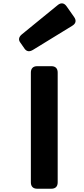

<svg xmlns="http://www.w3.org/2000/svg" viewBox="-20 -1155 516 1175"><path d="M168.9 -39.1V-710.9Q168.9 -730 179 -740Q189 -750 208 -750H293.9Q313 -750 323 -740Q333 -730 333 -710.9V-39.1Q333 -20 323 -10Q313 0 293.9 0H208Q189 0 179 -10Q168.9 -20 168.9 -39.1ZM387.4 -1116.5 433.2 -1051.3Q444.7 -1035.4 441.9 -1021.4Q439.1 -1007.4 421.9 -997.1L181.8 -849.8Q165.8 -840.1 153.1 -841.8Q140.3 -843.6 131.1 -856L103.4 -895.7Q94.4 -908.1 97.2 -920.8Q99.9 -933.4 114.3 -945.2L332.7 -1123.4Q347.8 -1136.1 362 -1134.3Q376.2 -1132.4 387.4 -1116.5Z"/></svg>

Font: Gyrochrome
Style: Regular
Weight: 400
Designer: David Moles
Foundry: David Moles
Version: Version 1.005;Glyphs 3.2.3 (3260)